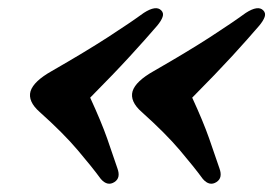

<svg xmlns="http://www.w3.org/2000/svg" viewBox="-20 -478 658 462"><path d="M53.5 -258.5Q61 -282.5 104.5 -307Q185.5 -353.5 239.2 -388.2Q293 -423 326 -447Q355.5 -466 368 -453Q374.5 -446.5 371.2 -437.2Q368 -428 358.5 -416.5Q331.5 -385 293.2 -343.2Q255 -301.5 197 -243Q223.5 -185.5 237.8 -145Q252 -104.5 262.5 -73Q271 -50 255.5 -40Q238.5 -29 222.5 -47.5Q202 -75.5 167.2 -116.5Q132.5 -157.5 75.5 -208.5Q46.5 -234 53.5 -258.5ZM299 -258.5Q306.5 -282.5 350 -307Q431 -353.5 484.8 -388.2Q538.5 -423 571.5 -447Q601 -466 613.5 -453Q620 -446.5 616.8 -437.2Q613.5 -428 604 -416.5Q577 -385 538.8 -343.2Q500.5 -301.5 442.5 -243Q469 -185.5 483.2 -145Q497.5 -104.5 508 -73Q516.5 -50 501 -40Q484 -29 468 -47.5Q447.5 -75.5 412.8 -116.5Q378 -157.5 321 -208.5Q292 -234 299 -258.5Z"/></svg>

Font: Fraunces 9pt
Style: Bold Italic
Weight: 700
Italic angle: -16°
Version: Version 1.000;[b76b70a41]